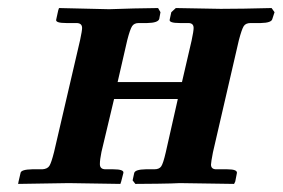

<svg xmlns="http://www.w3.org/2000/svg" viewBox="-20 -454 699 475"><path d="M178.2 -355Q183.1 -377.9 183.1 -384.8Q183.1 -397 168.9 -397H144Q116.2 -397 119.1 -405.8L124 -428.2L126 -434.1L250 -431.2Q268.1 -432.1 311 -433.1Q354 -434.1 371.1 -434.1L377 -423.8L374 -407.2Q371.1 -397.5 344.2 -397H323.2Q312 -397 306.9 -389.4Q301.8 -381.8 294.9 -355L271 -251H430.2L454.1 -354Q459 -377 459 -384.8Q459 -397 445.8 -397H424.8Q397 -397 399.9 -405.8L403.8 -423.8L415 -434.1L525.9 -432.1Q577.6 -432.1 651.9 -434.1L659.2 -423.8L653.8 -407.2Q651.9 -397.5 625 -397H600.1Q587.9 -397 583 -389.4Q578.1 -381.8 570.8 -354L506.8 -77.1Q502 -52.2 502 -46.9Q502 -34.7 516.1 -35.2H542Q568.8 -35.2 565.9 -24.9L562 -4.9L559.1 1L424.8 -1Q408.7 0 369.9 0.5Q331.1 1 314.9 1L308.1 -7.8L312 -25.9Q314 -34.7 340.8 -35.2H361.8Q374 -35.2 378.9 -42.5Q383.8 -49.8 390.1 -77.1L419.9 -209H262.2L231 -78.1Q227.1 -59.1 227.1 -47.9Q227.1 -35.6 240.2 -35.2H259.8Q287.6 -35.2 285.2 -25.9L279.8 -4.9L277.8 1L149.9 -1Q132.8 -1 87.4 0Q42 1 24.9 1L25.9 -4.9L30.8 -25.9Q31.7 -34.7 60.1 -35.2H85Q97.2 -36.1 102.1 -43.5Q106.9 -50.8 113.8 -78.1Z"/></svg>

Font: Linux Libertine
Style: Semibold Italic
Weight: 600
Italic angle: -11.5°
Designer: Philipp H. Poll
Foundry: Philipp H. Poll
Version: Version 5.1.2 ; ttfautohint (v0.9)